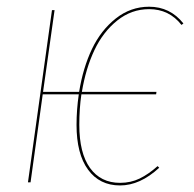

<svg xmlns="http://www.w3.org/2000/svg" viewBox="-20 -548 582 577"><path d="M428.2 -527.8Q491.2 -527.8 531.2 -477.5L525.4 -473.1Q488.3 -520.5 428.2 -520.5Q375 -520.5 332.3 -486.3Q289.6 -452.1 263.7 -397.2Q237.8 -342.3 226.1 -272H450.2L449.2 -264.6H224.6Q218.3 -221.7 218.3 -172.9Q218.3 -87.9 250.5 -43.2Q282.7 1.5 340.8 1.5Q373 1.5 399.7 -11.5Q426.3 -24.4 453.6 -48.8L458.5 -43.9Q400.9 9.3 340.8 9.3Q279.3 9.3 244.6 -38.1Q210 -85.4 210 -172.9Q210 -218.3 216.8 -264.6H108.4L71.8 0H64L136.2 -517.6H144L109.4 -272H217.8Q229.5 -344.2 256.3 -400.6Q283.2 -457 327.9 -492.4Q372.6 -527.8 428.2 -527.8Z"/></svg>

Font: Fira Sans Compressed Eight
Style: Italic
Weight: 100
Width: 3
Italic angle: -8°
Designer: Carrois Corporate & Edenspiekermann AG
Foundry: Carrois Corporate GbR & Edenspiekermann AG
Version: Version 4.203;PS 004.203;hotconv 1.0.88;makeotf.lib2.5.64775